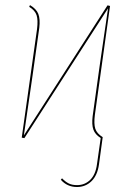

<svg xmlns="http://www.w3.org/2000/svg" viewBox="-20 -541 519 754"><path d="M352.5 -89.4Q348.1 -54.7 354.2 -35.6Q360.4 -16.6 383.3 -2.4L368.7 104.5Q362.8 147.5 339.4 170.4Q315.9 193.4 282.2 193.4Q244.1 193.4 218.8 165L223.6 159.2Q236.3 172.4 249.5 179.2Q262.7 186 282.7 186Q313 186 334.2 165.3Q355.5 144.5 360.8 104L375.5 1Q353.5 -12.7 346.7 -32Q339.8 -51.3 343.8 -84.5Q368.7 -268.6 404.3 -508.3L75.7 1.5L65.4 -0.5L125.5 -427.2Q129.9 -461.9 123.8 -481Q117.7 -500 94.7 -514.2L97.7 -521Q122.6 -506.3 130.4 -486.6Q138.2 -466.8 134.3 -432.1Q111.8 -268.1 73.7 -9.3L402.3 -520L412.1 -517.6Z"/></svg>

Font: Fira Sans Compressed Eight
Style: Italic
Weight: 100
Width: 3
Italic angle: -8°
Designer: Carrois Corporate & Edenspiekermann AG
Foundry: Carrois Corporate GbR & Edenspiekermann AG
Version: Version 4.203;PS 004.203;hotconv 1.0.88;makeotf.lib2.5.64775